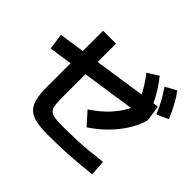

<svg xmlns="http://www.w3.org/2000/svg" viewBox="-198 -1106 1397 1397"><g transform="rotate(45 500.0 -407.5)"><path d="M449 40Q375 40 327 29Q279 18 251.5 -9Q224 -36 212.5 -83Q201 -130 201 -202V-780H334V-228Q334 -178 338.5 -148Q343 -118 357.5 -103.5Q372 -89 402 -84.5Q432 -80 482 -80Q551 -80 616.5 -82.5Q682 -85 746.5 -91Q811 -97 876 -105L883 15Q810 23 738 29Q666 35 594 37.5Q522 40 449 40ZM23 -419 5 -542 867 -671 874 -668 892 -549ZM526 -296Q586 -335 633.5 -380.5Q681 -426 715 -479Q749 -532 769 -589L892 -549Q874 -484 834 -420Q794 -356 737.5 -299.5Q681 -243 613 -198ZM751 -607Q724 -661 698 -703.5Q672 -746 640 -787L724 -840Q759 -797 786.5 -752Q814 -707 839 -654ZM906 -623Q883 -678 858.5 -722Q834 -766 805 -808L890 -855Q922 -811 947 -764.5Q972 -718 995 -664Z"/></g></svg>

Font: M PLUS 1
Style: Bold
Weight: 700
Designer: Coji Morishita
Foundry: UNDERFOREST DESIGN
Version: Version 1.001